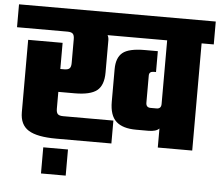

<svg xmlns="http://www.w3.org/2000/svg" viewBox="-76 -704 1082 944"><g transform="rotate(5 465.5 -232.5)"><path d="M951 -642V-529H891V0H721V-94Q706 -78 668 -78H607Q541 -78 508.5 -107.5Q476 -137 476 -205V-365Q476 -422 506.5 -447Q537 -472 616 -472H680V-369H669Q646 -369 646 -349V-215Q646 -191 669 -191H698Q721 -191 721 -215V-529H427Q433 -518 433 -504V-345Q433 -282 400.5 -256Q368 -230 290 -230H210V-147Q210 -128 217.5 -120.5Q225 -113 244 -113H492V0H220Q125 0 82.5 -26.5Q40 -53 40 -115V-472H210V-343H229Q248 -343 255.5 -350.5Q263 -358 263 -377V-495Q263 -514 255.5 -521.5Q248 -529 229 -529H-20V-642ZM160 177V48H282V177Z"/></g></svg>

Font: Teko
Style: Bold
Weight: 700
Designer: Manushi Parikh, Jonny Pinhorn
Foundry: Indian Type Foundry
Version: Version 1.106;PS 1.0;hotconv 1.0.78;makeotf.lib2.5.61930; tt